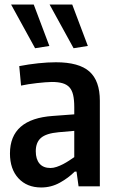

<svg xmlns="http://www.w3.org/2000/svg" viewBox="-20 -823 514 848"><path d="M162 5Q99 5 61.5 -35.5Q24 -76 24 -145Q24 -298 214 -311L308 -318V-350Q308 -382 303 -403.5Q298 -425 286.5 -437.5Q275 -450 256 -455.5Q237 -461 209 -461Q197 -461 179.5 -459.5Q162 -458 143 -456Q124 -454 105.5 -451Q87 -448 73 -445L65 -531Q106 -539 148.5 -543.5Q191 -548 227 -548Q329 -548 375 -507Q421 -466 421 -378V0H327L318 -65H310Q282 -37 244 -16Q206 5 162 5ZM203 -81Q216 -81 230.5 -86Q245 -91 258.5 -98Q272 -105 285 -113.5Q298 -122 308 -129V-245L239 -239Q184 -234 161 -214Q138 -194 138 -155Q138 -120 154.5 -100.5Q171 -81 203 -81ZM135 -610 29 -803H129L198 -620ZM305 -610 199 -803H299L368 -620Z"/></svg>

Font: Encode Sans Compressed
Style: SemiBold
Weight: 600
Designer: Pablo Impallari, Andres Torresi
Foundry: Pablo Impallari, Andres Torresi
Version: Version 1.000; ttfautohint (v1.00) -l 8 -r 50 -G 200 -x 14 -